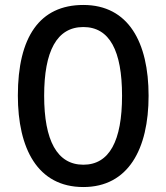

<svg xmlns="http://www.w3.org/2000/svg" viewBox="-20 -744 671 774"><path d="M579 -358C579 -573 498 -724 316 -724C140 -724 52 -595 52 -359C52 -146 131 10 316 10C497 10 579 -143 579 -358ZM158 -358C158 -538 209 -635 316 -635C422 -635 472 -539 472 -358C472 -176 421 -80 316 -80C210 -80 158 -178 158 -358Z"/></svg>

Font: Noto Sans Sinhala UI Condensed Medium
Style: Regular
Weight: 500
Width: 3
Designer: Jelle Bosma - Monotype Design Team
Foundry: Monotype Imaging Inc.
Version: Version 2.006